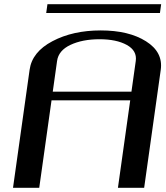

<svg xmlns="http://www.w3.org/2000/svg" viewBox="-20 -895 790 915"><path d="M606.4 -458 627 -604.5Q633.8 -653.3 584.5 -680.7Q535.2 -708 454.1 -708Q373 -708 315.9 -681.2Q258.8 -654.3 252 -604.5L231.4 -458ZM667 0H542L600.6 -417H225.6L167 0H42L121.1 -562.5Q132.8 -647.5 230 -698.7Q327.1 -750 460 -750Q593.8 -750 675.8 -698.2Q757.8 -646.5 746.1 -562.5ZM748 -875 742.2 -833H200.2L206.1 -875Z"/></svg>

Font: okolaks
Style: BoldItalic
Weight: 600
Width: 8
Italic angle: -8°
Version: Version 000.6.0